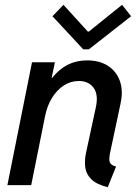

<svg xmlns="http://www.w3.org/2000/svg" viewBox="-20 -782 584 811"><path d="M435.1 8.8Q388.2 -2.9 366.2 -24.4Q344.2 -45.9 340.3 -74.2Q336.4 -102.5 342.8 -133.8L384.8 -328.6Q396.5 -381.8 375.5 -410.9Q354.5 -439.9 313 -439.9Q278.8 -439.9 249.8 -421.1Q220.7 -402.3 200.2 -369.4Q179.7 -336.4 170.9 -293.9L111.8 0H11.2L115.2 -519H211.9L198.2 -453.1H215.8L172.9 -411.1Q203.6 -467.3 247.1 -497.1Q290.5 -526.9 349.1 -526.9Q400.4 -526.9 436 -503.9Q471.7 -481 486.3 -439.9Q501 -398.9 489.3 -345.2L446.8 -145Q439 -111.3 443.4 -97.7Q447.8 -84 470.2 -78.6ZM331.5 -573.7 201.7 -713.4 248 -761.7 351.1 -648.4H355L495.6 -761.7L533.7 -713.4L355.5 -573.7Z"/></svg>

Font: Reddit Sans Medium
Style: Italic
Weight: 500
Italic angle: -11.25°
Designer: Stephen Hutchings
Version: Version 1.013